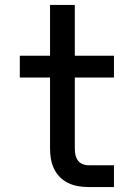

<svg xmlns="http://www.w3.org/2000/svg" viewBox="-20 -755 540 775"><path d="M337 0Q316 0 295.5 -3.5Q275 -7 256 -16Q237 -25 222 -40Q207 -55 198 -74Q189 -93 185.5 -113.5Q182 -134 182 -155V-442H60V-530H182V-735H282V-530H440V-442H282V-155Q282 -142 284.5 -130Q287 -118 294 -108Q301 -98 312.5 -93Q324 -88 337 -88H440V0Z"/></svg>

Font: iosevka_custom_sans_ss08 SmBd
Style: Regular
Weight: 600
Designer: Belleve Invis
Foundry: Belleve Invis
Version: Version 10.3.0; ttfautohint (v1.8.3)